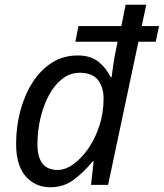

<svg xmlns="http://www.w3.org/2000/svg" viewBox="-20 -780 691 810"><path d="M193 10Q129 10 88.5 -36Q48 -82 48 -173Q48 -246 66 -313Q84 -380 117.5 -432.5Q151 -485 199 -515.5Q247 -546 308 -546Q363 -546 396.5 -518.5Q430 -491 446 -455H451Q453 -473 456.5 -497.5Q460 -522 464 -544L476 -604H298L311 -670H492L510 -760H597L578 -670H651L637 -604H564L436 0H364L375 -99H371Q335 -55 292 -22.5Q249 10 193 10ZM223 -63Q256 -63 290 -87.5Q324 -112 353 -154Q382 -196 399.5 -250Q417 -304 417 -364Q417 -413 393 -443Q369 -473 316 -473Q276 -473 243 -447.5Q210 -422 186.5 -378.5Q163 -335 150.5 -281Q138 -227 138 -171Q138 -63 223 -63Z"/></svg>

Font: Noto Sans IKEA
Style: Italic
Weight: 400
Italic angle: -12°
Designer: Monotype Design Team
Foundry: Monotype Imaging Inc.
Version: Version 2.001